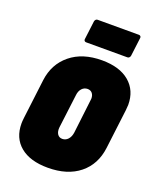

<svg xmlns="http://www.w3.org/2000/svg" viewBox="-131 -768 704 856"><g transform="rotate(20 220.5 -340.0)"><path d="M22 -138Q22 -147 24 -165L47 -352Q57 -431 114.5 -478Q172 -525 264 -525Q348 -525 394.5 -485.5Q441 -446 441 -378Q441 -370 439 -352L416 -165Q406 -84 349 -38Q292 8 199 8Q115 8 68.5 -30.5Q22 -69 22 -138ZM257 -179 276 -339 277 -348Q277 -364 269 -373.5Q261 -383 247 -383Q231 -383 220 -371Q209 -359 207 -339L187 -179Q185 -159 193 -147Q201 -135 216 -135Q232 -135 243 -147Q254 -159 257 -179ZM159 -588 170 -676Q171 -681 174.5 -684.5Q178 -688 183 -688H379Q384 -688 387 -684.5Q390 -681 389 -676L378 -588Q377 -583 373.5 -579.5Q370 -576 365 -576H169Q164 -576 161 -579.5Q158 -583 159 -588Z"/></g></svg>

Font: Barlow Condensed ExtraBold
Style: Italic
Weight: 800
Width: 3
Italic angle: -7°
Designer: Jeremy Tribby
Foundry: Tribby Type
Version: Version 1.408